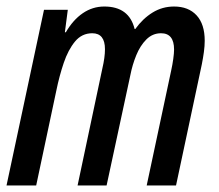

<svg xmlns="http://www.w3.org/2000/svg" viewBox="-23 -569 673 589"><path d="M-3 0 112 -539H185L176 -470H179Q201 -508 231 -528.5Q261 -549 297 -549Q373 -549 390 -480H392Q415 -512 445 -530.5Q475 -549 511 -549Q555 -549 580 -522Q605 -495 605 -444Q605 -428 602.5 -409.5Q600 -391 596 -371L517 0H427L502 -352Q506 -370 508.5 -388Q511 -406 511 -417Q511 -467 471 -467Q445 -467 426 -448Q407 -429 395 -399.5Q383 -370 377 -339L304 0H215L291 -359Q299 -393 299 -418Q299 -467 260 -467Q228 -467 207 -441.5Q186 -416 172.5 -376Q159 -336 150 -292L88 0Z"/></svg>

Font: Noto Sans ExtraCondensed Medium
Style: Italic
Weight: 500
Width: 2
Italic angle: -12°
Designer: Monotype Design Team
Foundry: Monotype Imaging Inc.
Version: Version 2.013; ttfautohint (v1.8.4.7-5d5b)